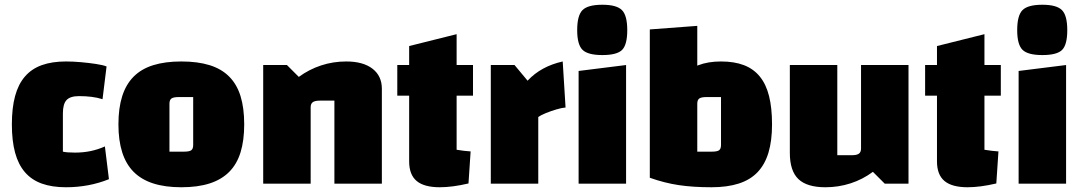

<svg xmlns="http://www.w3.org/2000/svg" viewBox="-20 -774 4562 809"><path d="M258 15Q199 15 156 -0.5Q113 -16 85 -48.5Q57 -81 43.5 -131Q30 -181 30 -250Q30 -319 43.5 -369Q57 -419 85 -451.5Q113 -484 156 -499.5Q199 -515 258 -515Q288 -515 321.5 -512Q355 -509 384.5 -504.5Q414 -500 429 -494L412 -356Q390 -363 365.5 -366Q341 -369 313 -369Q276 -369 260.5 -352.5Q245 -336 245 -296V-135Q261 -131 296 -131Q331 -131 362 -137.5Q393 -144 422 -157L439 -19Q397 -2 351.5 6.5Q306 15 258 15Z M744 15Q676 15 626 -1Q576 -17 543.5 -49.5Q511 -82 495 -132Q479 -182 479 -250Q479 -319 495 -369Q511 -419 543.5 -451.5Q576 -484 626 -499.5Q676 -515 744 -515Q813 -515 863 -499.5Q913 -484 945.5 -451.5Q978 -419 993.5 -369Q1009 -319 1009 -250Q1009 -182 993.5 -132Q978 -82 945.5 -49.5Q913 -17 863 -1Q813 15 744 15ZM694 -135H755Q778 -135 786 -141Q794 -147 794 -163V-365H733Q711 -365 702.5 -359Q694 -353 694 -337Z M1089 0V-500H1189L1239 -450Q1283 -482 1333.5 -498.5Q1384 -515 1439 -515Q1510 -515 1549.5 -484.5Q1589 -454 1589 -400V0H1389V-350H1328Q1307 -350 1298 -343.5Q1289 -337 1289 -322V0Z M1833 15Q1767 15 1735.5 -11.5Q1704 -38 1704 -94V-580L1904 -630V-143Q1921 -140 1935.5 -138.5Q1950 -137 1963 -136L1954 -1Q1920 7 1889.5 11Q1859 15 1833 15ZM1654 -371V-500H1973V-371Z M2148 -500 2203 -434Q2232 -465 2269 -485Q2306 -505 2351 -515L2363 -321Q2348 -320 2324.5 -313Q2301 -306 2280 -297.5Q2259 -289 2248 -281V0H2048V-500Z M2418 -475 2618 -500V0H2418ZM2518 -542Q2457 -542 2434.5 -564Q2412 -586 2412 -647Q2412 -709 2434.5 -731.5Q2457 -754 2518 -754Q2578 -754 2600.5 -731.5Q2623 -709 2623 -647Q2623 -586 2601.5 -564Q2580 -542 2518 -542Z M3018 -515Q3074 -515 3114.5 -499.5Q3155 -484 3181.5 -451.5Q3208 -419 3220.5 -369Q3233 -319 3233 -250Q3233 -181 3218 -131Q3203 -81 3172 -48.5Q3141 -16 3092.5 -0.5Q3044 15 2978 15Q2933 15 2900 -1Q2867 -17 2845.5 -49.5Q2824 -82 2813.5 -132Q2803 -182 2803 -250Q2803 -318 2816 -368Q2829 -418 2855 -450.5Q2881 -483 2922 -499Q2963 -515 3018 -515ZM3018 -365H2957Q2935 -365 2926.5 -359Q2918 -353 2918 -337V-135H2979Q3002 -135 3010 -141Q3018 -147 3018 -163ZM2718 -650 2918 -665V-135V-95L2978 15Q2900 15 2840 6Q2780 -3 2718 -25Z M3808 -500V0H3708L3658 -50Q3615 -18 3564 -1.5Q3513 15 3458 15Q3380 15 3344 -19.5Q3308 -54 3308 -130V-500H3508V-120H3569Q3590 -120 3599 -126.5Q3608 -133 3608 -148V-500Z M4057 15Q3991 15 3959.5 -11.5Q3928 -38 3928 -94V-580L4128 -630V-143Q4145 -140 4159.5 -138.5Q4174 -137 4187 -136L4178 -1Q4144 7 4113.5 11Q4083 15 4057 15ZM3878 -371V-500H4197V-371Z M4272 -475 4472 -500V0H4272ZM4372 -542Q4311 -542 4288.5 -564Q4266 -586 4266 -647Q4266 -709 4288.5 -731.5Q4311 -754 4372 -754Q4432 -754 4454.5 -731.5Q4477 -709 4477 -647Q4477 -586 4455.5 -564Q4434 -542 4372 -542Z"/></svg>

Font: Changa ExtraBold
Style: Regular
Weight: 800
Designer: Eduardo Rodriguez Tunni
Foundry: Eduardo Rodriguez Tunni
Version: Version 3.002; ttfautohint (v1.8.2)